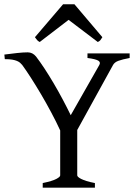

<svg xmlns="http://www.w3.org/2000/svg" viewBox="-20 -860 634 880"><path d="M175.8 0V-21Q220.2 -30.3 238 -39.8Q255.9 -49.3 255.9 -56.2V-262.2Q237.8 -301.8 214.8 -344.7Q191.9 -387.7 168 -428.2Q144 -468.8 121.6 -503.7Q99.1 -538.6 82 -562Q77.6 -567.4 72 -572.3Q66.4 -577.1 57.6 -580.8Q48.8 -584.5 35.6 -586.7Q22.5 -588.9 2 -588.9L0 -609.9Q28.8 -613.8 57.6 -616.9Q86.4 -620.1 106.9 -620.1Q129.4 -620.1 145 -601.1Q163.1 -577.6 184.1 -545.7Q205.1 -513.7 226.1 -478Q247.1 -442.4 267.1 -404.8Q287.1 -367.2 304.2 -332L435.1 -562Q442.4 -574.7 430.4 -582Q418.5 -589.4 380.9 -594.2V-615.2H574.2V-594.2Q540.5 -587.9 522.7 -581.3Q504.9 -574.7 498 -562L334 -264.2V-56.2Q334 -53.2 338.1 -49.1Q342.3 -44.9 351.8 -40Q361.3 -35.2 376.7 -30.3Q392.1 -25.4 415 -21V0ZM449.2 -689.5Q443.4 -680.2 439.9 -675.8Q436.5 -671.4 428.2 -667.5L294.4 -769L162.1 -667.5Q158.2 -669.4 155.5 -671.4Q152.8 -673.3 150.6 -675.8Q148.4 -678.2 146 -681.6Q143.6 -685.1 140.1 -689.5L269 -840.3H321.3Z"/></svg>

Font: Gentium Plus Afr
Style: Regular
Weight: 400
Designer: J. Victor Gaultney, Annie Olsen, Iska Routamaa, Becca Hirsbrunner
Foundry: SIL International
Version: Version 5.000